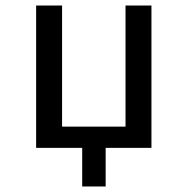

<svg xmlns="http://www.w3.org/2000/svg" viewBox="-20 -536 680 696"><path d="M111 -516H205V-77H435V-516H529V0H363V140H278V0H111Z"/></svg>

Font: Writer
Style: Regular
Weight: 400
Monospace: yes
Designer: Mike Abbink, Paul van der Laan, Pieter van Rosmalen
Foundry: Bold Monday
Version: Version 2.001 2020